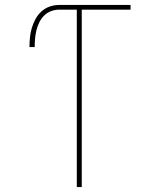

<svg xmlns="http://www.w3.org/2000/svg" viewBox="-20 -755 640 775"><path d="M290 0V-716H219Q202 -716 186 -710Q170 -704 158 -692Q146 -680 138.5 -664.5Q131 -649 127 -632.5Q123 -616 121.5 -599Q120 -582 120 -565H99Q99 -585 101 -604.5Q103 -624 108.5 -642.5Q114 -661 123.5 -678.5Q133 -696 147.5 -709Q162 -722 180.5 -728.5Q199 -735 219 -735H507V-716H310V0Z"/></svg>

Font: Iosevka Aile Thin
Style: Regular
Weight: 100
Designer: Belleve Invis
Foundry: Belleve Invis
Version: Version 31.1.0; ttfautohint (v1.8.4)